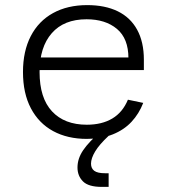

<svg xmlns="http://www.w3.org/2000/svg" viewBox="-20 -532 660 752"><path d="M321.5 -512Q391.5 -512 441.2 -487.8Q491 -463.5 517.2 -415.5Q543.5 -367.5 543.5 -298V-257.5H114.5V-307H511L483 -283V-304.5Q483 -381 438 -418.8Q393 -456.5 319 -456.5Q230.5 -456.5 182.8 -402Q135 -347.5 135 -250Q135 -148 183.8 -95.8Q232.5 -43.5 320 -43.5Q379 -43.5 419.8 -67.8Q460.5 -92 481 -141.5L541 -129Q524.5 -86.5 495.2 -55Q466 -23.5 422 -5.8Q378 12 320 12Q244.5 12 188.2 -18.5Q132 -49 101 -107.8Q70 -166.5 70 -250Q70 -331.5 100.5 -390.5Q131 -449.5 187.8 -480.8Q244.5 -512 321.5 -512ZM336.5 109Q336.5 127.5 349.2 137Q362 146.5 391 146.5H405.5V200H378.5Q326.5 200 305 178.5Q283.5 157 283.5 124Q283.5 89 305.8 56.2Q328 23.5 376.5 -18.5L405.5 0Q369 34 352.8 61Q336.5 88 336.5 109Z"/></svg>

Font: Monaspace Neon Var ExtraLight
Style: Regular
Weight: 200
Designer: Riley Cran and the Lettermatic Team
Version: Version 1.200 (Monaspace Neon Var)